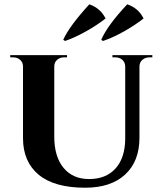

<svg xmlns="http://www.w3.org/2000/svg" viewBox="-20 -855 744 888"><path d="M281.2 -665.5 272.5 -670.9Q299.3 -732.4 393.1 -835Q444.3 -817.4 468.3 -769.5Q427.7 -737.8 377 -709.5Q326.2 -681.2 281.2 -665.5ZM456.5 -665.5 448.2 -670.9Q476.6 -737.3 568.4 -835Q620.1 -817.9 644 -769.5Q603.5 -737.8 552.5 -709.2Q501.5 -680.7 456.5 -665.5ZM500 -600.1H684.6V-589.8H670.9Q651.9 -589.8 638.7 -578.4Q625.5 -566.9 625 -548.8V-218.3Q625 -109.4 559.1 -48.1Q493.2 13.2 373.5 13.2Q231.4 13.2 158.9 -46.9Q86.4 -106.9 86.4 -216.3V-547.9Q86.4 -566.4 73.2 -578.1Q60.1 -589.8 41 -589.8H27.3V-600.1H290V-589.8H275.9Q256.8 -589.8 243.9 -578.1Q231 -566.4 231 -547.9V-222.7Q231 -130.9 273.7 -78.9Q316.4 -26.9 392.1 -26.9Q470.2 -26.9 514.2 -75.7Q558.1 -124.5 559.1 -211.4V-548.3Q558.6 -566.9 545.7 -578.4Q532.7 -589.8 513.7 -589.8H500Z"/></svg>

Font: Cinzel Bold
Style: Regular
Weight: 700
Designer: Natanael Gama
Version: Version 1.001;PS 001.001;hotconv 1.0.56;makeotf.lib2.0.21325